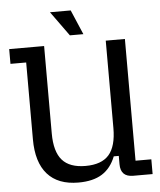

<svg xmlns="http://www.w3.org/2000/svg" viewBox="-58 -907 808 967"><g transform="rotate(-5 346.0 -423.5)"><path d="M299.6 10Q196.6 10 143.1 -50.3Q89.6 -110.6 89.6 -227V-615.4H10.2V-690H186.8V-248.2Q186.8 -156 224.5 -113.1Q262.2 -70.2 342.4 -70.2Q423.6 -70.2 461 -113.1Q498.4 -156 498.4 -248.2V-690H595.2V-74.6H675V0H576.6Q513.2 0 513.2 -63.8V-106H487.8Q464.6 -47 419.1 -18.5Q373.6 10 299.6 10ZM320.8 -732.4 231 -857H335.8L389 -732.4Z"/></g></svg>

Font: Mozilla Headline ExtraLight
Style: Regular
Weight: 200
Designer: Studio DRAMA
Foundry: Studio DRAMA
Version: Version 1.000